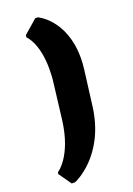

<svg xmlns="http://www.w3.org/2000/svg" viewBox="-175 -707 630 910"><g transform="rotate(-20 140.5 -251.5)"><path d="M240 -167 262 -340C265 -361 266 -381 266 -400C266 -593 140 -649 140 -649H127L58 -589L57 -578C57 -578 108 -534 108 -401C108 -379 107 -353 103 -325L82 -152C60 24 -21 73 -21 73L-23 82L22 146H39C39 146 210 78 240 -167Z"/></g></svg>

Font: Alegreya SC Black
Style: Italic
Weight: 900
Italic angle: -7°
Designer: Juan Pablo del Peral
Foundry: Huerta Tipografica
Version: Version 2.007;PS 002.007;hotconv 1.0.88;makeotf.lib2.5.64775